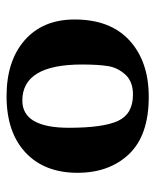

<svg xmlns="http://www.w3.org/2000/svg" viewBox="38 -518 489 606"><g transform="rotate(90 283.0 -214.5)"><path d="M41 -205.1Q41 -317.9 107.4 -378.4Q173.8 -439 285.2 -439Q406.2 -439 465.6 -377Q524.9 -314.9 524.9 -213.9Q524.9 -109.9 460.9 -50Q397 9.8 283.2 9.8Q171.4 9.8 106.2 -47.6Q41 -105 41 -205.1ZM277.8 -389.2Q236.8 -389.2 214.8 -365Q192.9 -340.8 188 -309.8Q183.1 -278.8 183.1 -228Q183.1 -40 296.9 -40Q382.8 -40 382.8 -187Q382.8 -295.9 360.8 -342.5Q338.9 -389.2 277.8 -389.2Z"/></g></svg>

Font: Linux Biolinum O
Style: Bold
Weight: 700
Designer: Philipp H. Poll
Foundry: Philipp H. Poll
Version: Version 1.3.2